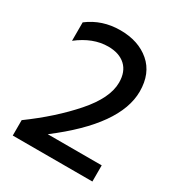

<svg xmlns="http://www.w3.org/2000/svg" viewBox="-159 -768 815 875"><g transform="rotate(30 248.0 -330.5)"><path d="M455 0H36V-81Q162 -173 248.5 -271.5Q335 -370 335 -451Q335 -508 302 -538.5Q269 -569 211 -569Q131 -569 54 -509V-606Q126 -661 221.5 -661Q317 -661 377 -609.5Q437 -558 437 -463Q437 -287 171 -85H455Z"/></g></svg>

Font: Hind Colombo Medium
Style: Regular
Weight: 500
Designer: Jyotish Sonowal, Aditi Pimprikar
Foundry: Indian Type Foundry
Version: Version 1.000;PS 1.0;hotconv 1.0.86;makeotf.lib2.5.63406; tt